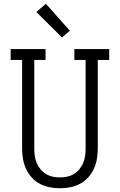

<svg xmlns="http://www.w3.org/2000/svg" viewBox="-20 -997 640 1025"><path d="M300 8Q272 8 244.5 2.5Q217 -3 192.5 -16Q168 -29 149 -50Q130 -71 118.5 -96.5Q107 -122 102.5 -149.5Q98 -177 98 -205V-677H37V-735H223V-677H163V-205Q163 -185 165.5 -165.5Q168 -146 175.5 -128Q183 -110 195.5 -94.5Q208 -79 225 -68.5Q242 -58 261 -54Q280 -50 300 -50Q320 -50 339 -54Q358 -58 375 -68.5Q392 -79 404.5 -94.5Q417 -110 424.5 -128Q432 -146 434.5 -165.5Q437 -185 437 -205V-677H377V-735H563V-677H502V-205Q502 -177 497.5 -149.5Q493 -122 481.5 -96.5Q470 -71 451 -50Q432 -29 407.5 -16Q383 -3 355.5 2.5Q328 8 300 8ZM311 -797 174 -933 225 -977 353 -833Z"/></svg>

Font: Iosevka Etoile Light
Style: Regular
Weight: 300
Designer: Belleve Invis
Foundry: Belleve Invis
Version: Version 25.0.1; ttfautohint (v1.8.4)